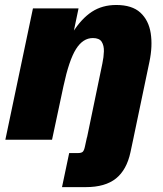

<svg xmlns="http://www.w3.org/2000/svg" viewBox="-20 -561 656 771"><path d="M1.5 0 112.3 -527.3H295.4L270.5 -408.2L271.5 -430.2Q307.1 -486.3 348.9 -513.7Q390.6 -541 446.8 -541Q510.3 -541 543.7 -510.3Q577.1 -479.5 585.2 -427.7Q593.3 -376 580.1 -313L514.6 0H327.6L391.1 -306.2Q396.5 -331.5 397.2 -354.7Q397.9 -377.9 388.4 -393.1Q378.9 -408.2 353 -408.2Q313 -408.2 285.2 -364Q257.3 -319.8 234.9 -215.3L189 0ZM229 190.4 257.8 53.7H292Q307.1 53.7 312.5 48.3Q317.9 43 321.3 26.4L329.1 -9.3H516.6L503.9 50.3Q488.8 121.1 445.6 155.8Q402.3 190.4 324.7 190.4Z"/></svg>

Font: Schibsted Grotesk Black
Style: Italic
Weight: 900
Italic angle: -12°
Designer: Bakken & Baeck AS, Henrik Kongsvoll
Foundry: Schibsted ASA
Version: Version 1.100;gftools[0.9.25]